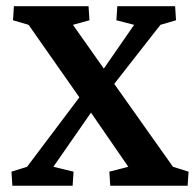

<svg xmlns="http://www.w3.org/2000/svg" viewBox="-20 -593 622 613"><path d="M579.1 0H332L329.1 -44.9L389.6 -60.5L270.5 -233.4L233.4 -282.2L71.3 -513.7L21.5 -528.3L24.4 -573.2H262.7L265.6 -528.3L212.9 -513.7L311.5 -374L344.7 -325.2L532.2 -60.5L582 -44.9ZM408.2 -513.7 351.6 -528.3 354.5 -573.2H539.1L542 -528.3L492.2 -513.7L344.7 -325.2L270.5 -233.4L150.4 -60.5L214.8 -44.9L211.9 0H19.5L16.6 -44.9L66.4 -60.5L233.4 -282.2L311.5 -374Z"/></svg>

Font: Crimson Pro SemiBold
Style: Regular
Weight: 600
Designer: Jacques Le Bailly
Foundry: Baron von Fonthausen
Version: Version 1.003